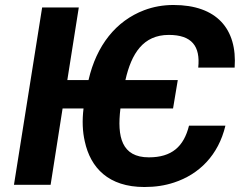

<svg xmlns="http://www.w3.org/2000/svg" viewBox="-20 -741 962 770"><path d="M36 0H183L231 -306H315C309 -257 311 -213 320 -174C343 -68 415 9 559 9C603 9 642 3 678 -9C779 -42 856 -119 884 -237H738C717 -153 669 -110 577 -110C468 -110 449 -192 463 -306H674L693 -420H483C507 -526 554 -601 657 -601C749 -601 784 -556 775 -470H921C932 -626 848 -721 676 -721C634 -721 595 -714 558 -700C445 -657 367 -559 335 -420H250L296 -711H149Z"/></svg>

Font: Asimov Pro
Style: BdObl
Weight: 700
Designer: Google
Version: Version 2.000980; 2014